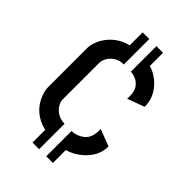

<svg xmlns="http://www.w3.org/2000/svg" viewBox="-211 -701 859 859"><g transform="rotate(45 219.0 -271.5)"><path d="M326 -361V-385Q325 -411 313 -427Q301 -443 284.5 -450.5Q268 -458 252 -458V-542Q294 -542 329 -521.5Q364 -501 385.5 -467Q407 -433 407 -391ZM207 0Q160 0 127.5 -16Q95 -32 75.5 -56Q56 -80 47.5 -105Q39 -130 39 -148V-394Q39 -415 49 -440Q59 -465 80 -488.5Q101 -512 132.5 -527Q164 -542 207 -542V-459Q180 -459 161.5 -447Q143 -435 133.5 -418Q124 -401 124 -385V-153Q124 -140 134 -123.5Q144 -107 162.5 -95.5Q181 -84 207 -84ZM252 1V-83Q282 -83 308 -102Q334 -121 337 -157Q338 -163 338 -169.5Q338 -176 338 -182L418 -151Q418 -110 394 -75.5Q370 -41 332 -20Q294 1 252 1ZM165 -515V-620H207V-515ZM165 77V-28H207V77ZM252 -515V-620H294V-515ZM252 77V-28H294V77Z"/></g></svg>

Font: Stick No Bills Medium
Style: Regular
Weight: 500
Version: Version 2.000